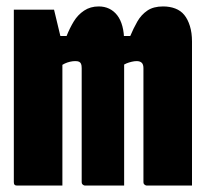

<svg xmlns="http://www.w3.org/2000/svg" viewBox="-20 -577 640 597"><path d="M577 0Q553 0 529.5 0Q506 0 483 0Q460 0 437 0Q434 0 431.5 -1.5Q429 -3 427.5 -5Q426 -7 426 -11Q426 -24 426 -53Q426 -82 426 -120.5Q426 -159 426 -202.5Q426 -246 426 -288Q426 -330 426 -365Q426 -377 420.5 -382Q415 -387 405 -387Q398 -387 389.5 -385Q381 -383 373.5 -380Q366 -377 360 -372L341 -465H385Q395 -489 407 -510Q419 -531 438 -544Q457 -557 487 -557Q508 -557 525 -550.5Q542 -544 553 -530.5Q564 -517 570.5 -496Q577 -475 577 -448Q577 -405 577 -356.5Q577 -308 577 -261Q577 -214 577 -172Q577 -130 577 -99Q577 -74 577 -49.5Q577 -25 577 0ZM366 0Q346 0 325.5 0Q305 0 285 0Q265 0 245 0Q242 0 239.5 -1.5Q237 -3 235.5 -5Q234 -7 234 -11Q234 -24 234 -53.5Q234 -83 234 -121Q234 -159 234 -202Q234 -245 234 -287Q234 -329 234 -365Q234 -374 232 -378.5Q230 -383 226 -385Q222 -387 214 -387Q206 -387 197.5 -385Q189 -383 181.5 -379.5Q174 -376 166 -370L138 -465H187Q197 -490 209.5 -510.5Q222 -531 241.5 -544Q261 -557 287 -557Q305 -557 319.5 -550Q334 -543 344.5 -529.5Q355 -516 360.5 -495.5Q366 -475 366 -448Q366 -409 366 -359Q366 -309 366 -251.5Q366 -194 366 -130.5Q366 -67 366 0ZM174 0Q160 0 141.5 0Q123 0 104 0Q85 0 67 0Q49 0 34 0Q31 0 29 -0.5Q27 -1 25.5 -2.5Q24 -4 23.5 -6Q23 -8 23 -11Q23 -84 23 -157Q23 -230 23 -303Q23 -376 23 -448Q23 -474 23 -499Q23 -524 23 -547Q39 -547 58.5 -547Q78 -547 96.5 -547Q115 -547 128.5 -547Q142 -547 148 -547Q148 -547 152 -530.5Q156 -514 161 -493Q166 -472 170 -455.5Q174 -439 174 -438Q174 -366 174 -292.5Q174 -219 174 -146.5Q174 -74 174 0Z"/></svg>

Font: Recursive Monospace Black
Style: Regular
Weight: 900
Version: Version 1.047